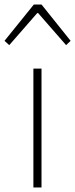

<svg xmlns="http://www.w3.org/2000/svg" viewBox="-43 -831 333 851"><path d="M105 0H141V-527H105ZM-23 -650 -2 -631 122 -773H126L250 -631L270 -650L141 -811H107Z"/></svg>

Font: Source Han Sans JP ExtraLight
Style: Regular
Weight: 250
Designer: Ryoko NISHIZUKA 西塚涼子 (kana, bopomofo & ideographs); Paul D. Hunt (Latin, Greek & Cyrillic); Sandoll Communications 산돌커뮤니
Foundry: Adobe
Version: Version 2.001;hotconv 1.0.107;makeotfexe 2.5.65593